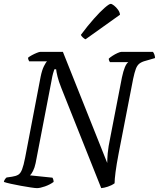

<svg xmlns="http://www.w3.org/2000/svg" viewBox="-29 -972 821 992"><path d="M162 0Q153 0 130 -3.5Q107 -7 79 -12Q51 -17 26.5 -22.5Q2 -28 -9 -32Q-8 -39 -3.5 -45.5Q1 -52 5 -55L33 -59Q53 -62 65 -69Q77 -76 85 -96.5Q93 -117 101 -158L181 -576Q188 -610 198 -630Q208 -650 214 -655H122Q120 -658 118 -663Q116 -668 116 -674Q123 -680 136 -687Q149 -694 161.5 -699Q174 -704 179 -704H296L525 -130Q525 -149 527.5 -180Q530 -211 542 -268L601 -572Q615 -638 634 -651H539Q538 -653 535.5 -657.5Q533 -662 533 -669Q539 -675 552 -683.5Q565 -692 578.5 -698Q592 -704 598 -704H761Q765 -700 768.5 -690.5Q772 -681 772 -672L724 -658Q704 -653 692 -644Q680 -635 673 -616.5Q666 -598 659 -565L584 -179Q573 -122 568 -83Q563 -44 563 -25Q548 -14 528 -7.5Q508 -1 494 0L288 -517Q274 -552 268 -577Q262 -602 261 -614H252Q250 -609 245.5 -594Q241 -579 237 -554L155 -129Q150 -105 141.5 -88.5Q133 -72 126 -66L242 -54Q248 -44 248 -32Q229 -18 203.5 -9Q178 0 162 0ZM413 -769Q407 -771 398.5 -779Q390 -787 389 -792Q424 -839 456 -875Q488 -911 511.5 -931.5Q535 -952 543 -952Q549 -952 560 -943.5Q571 -935 580.5 -922Q590 -909 591 -896Z"/></svg>

Font: Texturina 72pt 72pt Regular
Style: Italic
Weight: 400
Italic angle: -11°
Designer: Guillermo Torres Carreño
Foundry: Omnibus-Type
Version: Version 1.002; ttfautohint (v1.8.3)